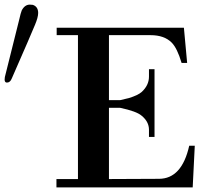

<svg xmlns="http://www.w3.org/2000/svg" viewBox="-20 -811 916 830"><path d="M131 -703Q116 -666 31 -472Q24 -454 10 -454Q0 -454 0 -467Q0 -474 1 -478L62 -722Q70 -757 74 -766Q87 -791 109 -791Q117 -791 122 -790Q145 -782 145 -755Q145 -736 131 -703ZM798 -181H822L813 -1H224V-37H317V-659H225V-691H775L789 -539H765Q746 -603 722 -627Q690 -659 631 -659H451V-378H499L537 -387Q576 -399 592 -413Q624 -442 624 -480V-512H648V-219H624V-250Q624 -285 592 -311Q570 -330 499 -345H451V-37L667 -38Q766 -38 798 -181Z"/></svg>

Font: GFS Didot Classic
Style: Regular
Weight: 400
Designer: George D. Matthiopoulos
Foundry: George D. Matthiopoulos
Version: Version 1.000